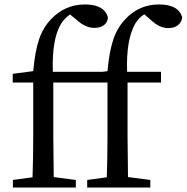

<svg xmlns="http://www.w3.org/2000/svg" viewBox="-20 -841 837 861"><path d="M38 0V-34L126 -46Q129 -139 129 -230V-471H37V-510L129 -522Q137 -611 155 -664Q173 -717 208 -754Q271 -821 361 -821Q448 -821 464 -763Q463 -742 447 -729Q431 -716 403 -716Q363 -716 325 -751L294 -776Q269 -759 253 -733Q212 -664 217 -519H440L462 -522Q470 -610 488 -663.5Q506 -717 541 -754Q603 -821 693 -821Q781 -821 797 -763Q795 -742 778.5 -728.5Q762 -715 735 -715Q695 -715 657 -751L627 -777Q602 -761 587 -736Q545 -664 550 -519H702V-471H552V-230Q552 -169 554 -47L654 -34V0H371V-34L459 -46Q462 -139 462 -230V-471H219V-230Q219 -169 221 -47L320 -34V0Z"/></svg>

Font: GenRyuMin TW M
Style: Regular
Weight: 500
Version: Version 1.501;PS 1;hotconv 16.6.51;makeotf.lib2.5.65220